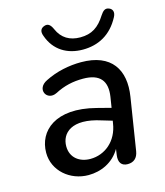

<svg xmlns="http://www.w3.org/2000/svg" viewBox="-107 -784 752 875"><g transform="rotate(-15 268.5 -346.5)"><path d="M203 9C262 9 321 -17 354 -74L350 -46C345 -11 360 7 388 7C417 7 435 -9 440 -40L479 -286C499 -410 445 -497 302 -497C246 -497 185 -485 132 -458C73 -430 108 -365 158 -390C202 -413 244 -422 291 -422C372 -422 402 -382 391 -310L383 -260L317 -277C132 -325 42 -241 42 -139C42 -54 116 9 203 9ZM326 -550C399 -550 461 -582 500 -656C512 -678 505 -694 489 -700C472 -707 461 -698 449 -680C417 -629 383 -607 329 -607C280 -607 243 -628 223 -674C213 -697 201 -706 184 -700C166 -694 159 -680 168 -657C193 -585 253 -550 326 -550ZM138 -144C138 -205 191 -260 326 -216L373 -202L371 -190C359 -109 299 -60 230 -60C180 -60 138 -89 138 -144Z"/></g></svg>

Font: SN Pro Medium
Style: Italic
Weight: 400
Italic angle: -9°
Designer: Tobias Whetton
Foundry: Supernotes
Version: Version 1.001;Glyphs 3.2 (3249)